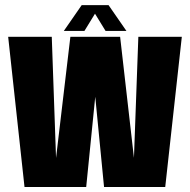

<svg xmlns="http://www.w3.org/2000/svg" viewBox="-20 -744 758 764"><path d="M77.5 0 12.5 -597.5H186L203 -115.5L260 -597.5H458L513 -116L530.5 -597.5H703.5L637.5 0H394L359 -359L323 0ZM234 -621 305 -723.5H412L483 -621H400L358 -689.5L316 -621Z"/></svg>

Font: Anybody Condensed ExtraBold
Style: Regular
Weight: 800
Width: 3
Designer: Tyler Finck
Foundry: Etcetera Type Company
Version: Version 1.010; ttfautohint (v1.8.3) -l 8 -r 50 -G 200 -x 14 